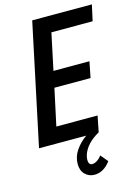

<svg xmlns="http://www.w3.org/2000/svg" viewBox="-134 -763 766 1057"><g transform="rotate(-15 249.0 -235.0)"><path d="M243 -599 199 -391H404L386 -300H180L135 -91H370L352 0Q277 42 257 102Q252 117 252 132Q252 145 257.5 152.5Q263 160 273 160Q286 160 301 150.5Q316 141 327 125L362 167Q323 220 270 220Q239 220 217 198.5Q195 177 195 139Q195 98 219 62.5Q243 27 281 0H12L158 -690H498L478 -599Z"/></g></svg>

Font: Decalotype Medium Italic
Style: Regular
Weight: 500
Italic angle: -12°
Designer: Alfredo Marco Pradil
Foundry: Alfredo Marco Pradil
Version: Version 1.0